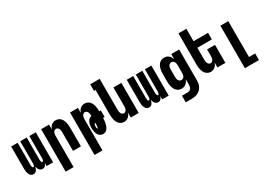

<svg xmlns="http://www.w3.org/2000/svg" viewBox="3 -1699 3994 2877"><g transform="rotate(-30 2000.0 -260.0)"><path d="M122 8Q106 8 91 0.5Q76 -7 66.5 -20Q57 -33 51 -48Q45 -63 42 -79Q39 -95 38 -111Q37 -127 37 -143V-520H149V-143Q149 -134 149.5 -126Q150 -118 152 -109.5Q154 -101 158.5 -93Q163 -85 171 -85Q180 -85 184.5 -93Q189 -101 191 -109.5Q193 -118 193.5 -126Q194 -134 194 -143V-520H306V-143Q306 -134 306.5 -126Q307 -118 309 -109.5Q311 -101 315.5 -93Q320 -85 329 -85Q337 -85 341.5 -93Q346 -101 348 -109.5Q350 -118 350.5 -126Q351 -134 351 -143V-520H463V0H351V-57Q347 -45 341 -33Q335 -21 326 -11.5Q317 -2 304.5 3Q292 8 279 8Q263 8 248.5 0.5Q234 -7 224 -20Q214 -33 208.5 -48Q203 -63 200 -79Q196 -63 190.5 -48Q185 -33 176 -20Q167 -7 152.5 0.5Q138 8 122 8Z M556 215V-520H693V-434Q699 -453 709.5 -470.5Q720 -488 735.5 -501.5Q751 -515 770.5 -521.5Q790 -528 810 -528Q833 -528 855 -519Q877 -510 893 -493.5Q909 -477 919 -455.5Q929 -434 934.5 -411.5Q940 -389 942 -366Q944 -343 944 -320V0H807V-320Q807 -335 805 -350.5Q803 -366 797 -380Q791 -394 778 -404Q765 -414 750 -414Q735 -414 722 -404Q709 -394 703 -380Q697 -366 695 -350.5Q693 -335 693 -320V215Z M1056 215V-520H1193V-434Q1199 -453 1209.5 -470.5Q1220 -488 1235.5 -501.5Q1251 -515 1270.5 -521.5Q1290 -528 1310 -528Q1333 -528 1355 -519Q1377 -510 1393 -493.5Q1409 -477 1419 -455.5Q1429 -434 1434.5 -411.5Q1440 -389 1442 -366Q1444 -343 1444 -320V-317H1471V-203H1444Q1444 -181 1442 -159Q1440 -137 1435.5 -115.5Q1431 -94 1423.5 -73Q1416 -52 1403.5 -33.5Q1391 -15 1371.5 -3.5Q1352 8 1330 8Q1311 8 1293 1.5Q1275 -5 1261.5 -18Q1248 -31 1239.5 -48Q1231 -65 1226.5 -83.5Q1222 -102 1220 -120.5Q1218 -139 1218 -158V-159Q1218 -175 1219.5 -191.5Q1221 -208 1224.5 -224Q1228 -240 1235 -255Q1242 -270 1252.5 -282.5Q1263 -295 1277 -304Q1291 -313 1307 -316V-320Q1307 -335 1305 -350.5Q1303 -366 1297 -380Q1291 -394 1278 -404Q1265 -414 1250 -414Q1235 -414 1222 -404Q1209 -394 1203 -380Q1197 -366 1195 -350.5Q1193 -335 1193 -320V215ZM1294 -106Q1298 -106 1299 -110.5Q1300 -115 1301 -119Q1302 -123 1302.5 -127Q1303 -131 1303.5 -135Q1304 -139 1304.5 -143Q1305 -147 1305.5 -151Q1306 -155 1306 -159Q1306 -163 1306 -167Q1306 -171 1306.5 -175Q1307 -179 1307 -183.5Q1307 -188 1307 -192Q1307 -196 1307 -200Q1301 -197 1295.5 -192.5Q1290 -188 1287 -181.5Q1284 -175 1283 -168Q1282 -161 1282 -154Q1282 -150 1282 -145.5Q1282 -141 1282.5 -136.5Q1283 -132 1283.5 -128Q1284 -124 1285 -119.5Q1286 -115 1287.5 -110.5Q1289 -106 1294 -106Z M1690 8Q1667 8 1645 -1Q1623 -10 1607 -26.5Q1591 -43 1581 -64.5Q1571 -86 1565.5 -108.5Q1560 -131 1558 -154Q1556 -177 1556 -200V-621H1529V-735H1693V-200Q1693 -185 1695 -169.5Q1697 -154 1703 -140Q1709 -126 1722 -116Q1735 -106 1750 -106Q1765 -106 1778 -116Q1791 -126 1797 -140Q1803 -154 1805 -169.5Q1807 -185 1807 -200V-520H1944V0H1807V-86Q1801 -67 1790.5 -49.5Q1780 -32 1764.5 -18.5Q1749 -5 1729.5 1.5Q1710 8 1690 8Z M2122 8Q2106 8 2091 0.5Q2076 -7 2066.5 -20Q2057 -33 2051 -48Q2045 -63 2042 -79Q2039 -95 2038 -111Q2037 -127 2037 -143V-520H2149V-143Q2149 -134 2149.5 -126Q2150 -118 2152 -109.5Q2154 -101 2158.5 -93Q2163 -85 2171 -85Q2180 -85 2184.5 -93Q2189 -101 2191 -109.5Q2193 -118 2193.5 -126Q2194 -134 2194 -143V-520H2306V-143Q2306 -134 2306.5 -126Q2307 -118 2309 -109.5Q2311 -101 2315.5 -93Q2320 -85 2329 -85Q2337 -85 2341.5 -93Q2346 -101 2348 -109.5Q2350 -118 2350.5 -126Q2351 -134 2351 -143V-520H2463V0H2351V-57Q2347 -45 2341 -33Q2335 -21 2326 -11.5Q2317 -2 2304.5 3Q2292 8 2279 8Q2263 8 2248.5 0.5Q2234 -7 2224 -20Q2214 -33 2208.5 -48Q2203 -63 2200 -79Q2196 -63 2190.5 -48Q2185 -33 2176 -20Q2167 -7 2152.5 0.5Q2138 8 2122 8Z M2732 215H2634V101H2732Q2749 101 2765 94Q2781 87 2790.5 73.5Q2800 60 2803.5 43Q2807 26 2807 9V-88Q2800 -68 2789 -50Q2778 -32 2762.5 -18.5Q2747 -5 2726.5 1.5Q2706 8 2686 8Q2662 8 2640 -0.5Q2618 -9 2601.5 -25.5Q2585 -42 2574.5 -63.5Q2564 -85 2558 -107.5Q2552 -130 2550 -153.5Q2548 -177 2548 -200V-320Q2548 -343 2550 -366.5Q2552 -390 2558 -412.5Q2564 -435 2574.5 -456.5Q2585 -478 2601.5 -494.5Q2618 -511 2640 -519.5Q2662 -528 2686 -528Q2706 -528 2726.5 -521.5Q2747 -515 2762.5 -501.5Q2778 -488 2789 -470Q2800 -452 2807 -432V-520H2944V9Q2944 37 2939 65Q2934 93 2921 118Q2908 143 2887.5 162.5Q2867 182 2841.5 194Q2816 206 2788 210.5Q2760 215 2732 215ZM2746 -106Q2762 -106 2775.5 -115Q2789 -124 2796 -138.5Q2803 -153 2805 -168.5Q2807 -184 2807 -200V-320Q2807 -336 2805 -351.5Q2803 -367 2796 -381.5Q2789 -396 2775.5 -405Q2762 -414 2746 -414Q2730 -414 2716.5 -405Q2703 -396 2696 -381.5Q2689 -367 2687 -351.5Q2685 -336 2685 -320V-200Q2685 -184 2687 -168.5Q2689 -153 2696 -138.5Q2703 -124 2716.5 -115Q2730 -106 2746 -106Z M3190 8Q3167 8 3145 -1Q3123 -10 3107 -26.5Q3091 -43 3081 -64.5Q3071 -86 3065.5 -108.5Q3060 -131 3058 -154Q3056 -177 3056 -200V-735H3193V-520H3444V-406H3193V-200Q3193 -185 3195 -169.5Q3197 -154 3203 -140Q3209 -126 3222 -116Q3235 -106 3250 -106Q3265 -106 3278 -116Q3291 -126 3297 -140Q3303 -154 3305 -169.5Q3307 -185 3307 -200V-312H3444V0H3307V-86Q3301 -67 3290.5 -49.5Q3280 -32 3264.5 -18.5Q3249 -5 3229.5 1.5Q3210 8 3190 8Z M3657 215V-520H3794V101H3901V215Z"/></g></svg>

Font: Iosevka Heavy
Style: Regular
Weight: 900
Monospace: yes
Designer: Belleve Invis
Foundry: Belleve Invis
Version: Version 32.5.0; ttfautohint (v1.8.4)